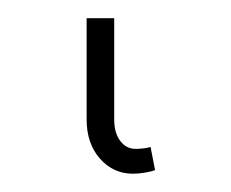

<svg xmlns="http://www.w3.org/2000/svg" viewBox="-20 21 254 211"><path d="M75.2 152.3V41H105.5V152.3Q105.5 167 112.1 175.8Q118.7 184.6 128.9 184.6Q137.7 184.6 145.5 182.6L150.4 208Q146.5 209.5 139.4 210.7Q132.3 211.9 126 211.9Q104.5 211.9 89.8 195.3Q75.2 178.7 75.2 152.3Z"/></svg>

Font: Pretendard JP Thin
Style: Regular
Weight: 100
Designer: Base glyphs from Inter by Rasmus Andersson; Hangeul glyphs from Noto Sans CJK(Source Han Sans) by Jang Soo-young and Kan
Foundry: Kil Hyung-jin
Version: Version 1.309